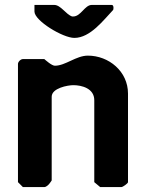

<svg xmlns="http://www.w3.org/2000/svg" viewBox="-20 -760 600 780"><path d="M53 -20 73 0H160C167 0 176 -8 180 -13C183 -17 190 -26 190 -27V-367C190 -402 255 -414 278 -414C312 -414 363 -401 363 -353V-20L387 0H473C479 0 500 -15 500 -20V-380C500 -470 422 -534 337 -534C289 -534 246 -493 203 -493C190 -493 165 -516 160 -520H73C64 -520 53 -509 53 -500ZM120 -740V-713C120 -676 235 -606 282 -606C347 -606 401 -679 440 -720C440 -721 441 -726 441 -727C441 -731 441 -740 433 -740H353C324 -740 309 -693 277 -693H273C247 -702 227 -740 200 -740Z"/></svg>

Font: Asimov Print
Style: C
Weight: 500
Designer: Google
Version: Version 2.000980: 2014